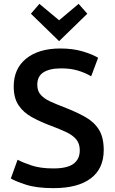

<svg xmlns="http://www.w3.org/2000/svg" viewBox="-20 -960 595 994"><path d="M257 14Q169 14 114 -4Q59 -22 36 -36L71 -133Q97 -119 143 -103.5Q189 -88 257 -88Q328 -88 360.5 -112Q393 -136 393 -182Q393 -216 375 -238Q357 -260 322 -276.5Q287 -293 238 -311Q188 -330 145 -353.5Q102 -377 76.5 -414.5Q51 -452 51 -512Q51 -605 116 -657Q181 -709 292 -709Q357 -709 407.5 -694Q458 -679 488 -661L452 -565Q422 -583 384 -594.5Q346 -606 297 -606Q237 -606 205 -585.5Q173 -565 173 -521Q173 -489 191 -469Q209 -449 239.5 -435Q270 -421 309 -406Q374 -381 420.5 -355Q467 -329 492 -289Q517 -249 517 -183Q517 -87 450 -36.5Q383 14 257 14ZM286 -747 140 -889 184 -940 286 -855 387 -940 432 -889Z"/></svg>

Font: Ubuntu Sans SemiBold
Style: Regular
Weight: 600
Designer: Dalton Maag Ltd
Foundry: Dalton Maag Ltd
Version: Version 1.006; ttfautohint (v1.8.4.7-5d5b)